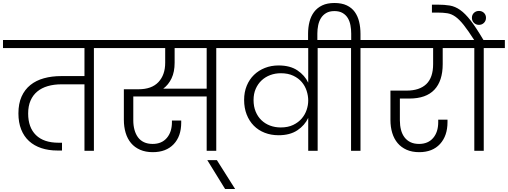

<svg xmlns="http://www.w3.org/2000/svg" viewBox="-49 -1007 3391 1282"><path d="M-29 -740H719V-686H578V0H515V-444H362Q311 -444 270 -432Q229 -420 200 -396Q171 -372 155 -335.5Q139 -299 139 -249Q139 -156 191 -105Q243 -54 342 -54H365V-2H334Q275 -2 227 -18Q179 -34 145 -65Q111 -96 92.5 -142.5Q74 -189 74 -250Q74 -315 95 -362Q116 -409 154 -439.5Q192 -470 244.5 -484.5Q297 -499 360 -499H515V-686H-29Z M1117 -588Q1117 -527 1096.5 -484Q1076 -441 1041 -415H1331V-686H1117ZM661 -740H1536V-686H1395V0H1331V-363H841V-203Q841 -169 849 -140Q857 -111 872.5 -90Q888 -69 912.5 -57.5Q937 -46 970 -46Q1031 -46 1065 -86Q1099 -126 1099 -191V-202H1161V-188Q1161 -97 1110.5 -44Q1060 9 971 9Q923 9 886.5 -7Q850 -23 826 -51.5Q802 -80 790 -120Q778 -160 778 -207V-411H876Q964 -411 1009 -459Q1054 -507 1054 -588V-686H661Z M1335 62H1399L1521 255H1454Z M1826 -156Q1874 -156 1909 -173Q1944 -190 1966 -216Q1988 -242 1998.5 -273.5Q2009 -305 2009 -335V-336Q2009 -368 1998.5 -400.5Q1988 -433 1966 -459Q1944 -485 1909 -501.5Q1874 -518 1826 -518Q1788 -518 1755 -505.5Q1722 -493 1697.5 -470Q1673 -447 1658.5 -414Q1644 -381 1644 -339Q1644 -296 1658 -262Q1672 -228 1696.5 -204.5Q1721 -181 1754 -168.5Q1787 -156 1826 -156ZM2072 -686V0H2009V-220Q1986 -170 1936.5 -137Q1887 -104 1811 -104Q1761 -104 1718.5 -120.5Q1676 -137 1645.5 -168Q1615 -199 1598 -242.5Q1581 -286 1581 -340Q1581 -392 1598.5 -434.5Q1616 -477 1647 -507Q1678 -537 1720 -553.5Q1762 -570 1811 -570Q1888 -570 1937 -537Q1986 -504 2009 -455V-686H1478V-740H2212V-686Z M2008 -781Q2008 -824 2017.5 -861.5Q2027 -899 2048 -927Q2069 -955 2102.5 -971Q2136 -987 2184 -987Q2233 -987 2266.5 -971Q2300 -955 2320 -927Q2340 -899 2349 -861.5Q2358 -824 2358 -781V-740H2499V-686H2358V0H2295V-686H2154V-740H2296V-783Q2296 -811 2291 -838Q2286 -865 2273.5 -886Q2261 -907 2239 -920Q2217 -933 2184 -933Q2151 -933 2129 -920Q2107 -907 2094 -886Q2081 -865 2075.5 -838Q2070 -811 2070 -783V-724H2008Z M2441 -740H3035V-686H2907V-579Q2907 -467 2851.5 -408Q2796 -349 2684 -349H2621V-203Q2621 -169 2628.5 -140Q2636 -111 2652 -90Q2668 -69 2692 -57.5Q2716 -46 2749 -46Q2809 -46 2843 -85.5Q2877 -125 2877 -191V-208H2939V-192Q2939 -100 2889 -45.5Q2839 9 2750 9Q2702 9 2666 -7Q2630 -23 2606 -51.5Q2582 -80 2570 -119.5Q2558 -159 2558 -206V-402H2665Q2752 -402 2797.5 -445.5Q2843 -489 2843 -579V-686H2441Z M3118 0V-686H2977V-740H3117Q3076 -804 3047 -840.5Q3018 -877 2992 -895.5Q2966 -914 2938 -918.5Q2910 -923 2873 -923H2835V-976H2872Q2919 -976 2954.5 -970Q2990 -964 3023.5 -940.5Q3057 -917 3093.5 -870Q3130 -823 3179 -740H3322V-686H3181V0Z M3149 -841Q3129 -841 3115.5 -854.5Q3102 -868 3102 -888Q3102 -908 3115.5 -921Q3129 -934 3149 -934Q3169 -934 3182.5 -921Q3196 -908 3196 -888Q3196 -868 3182.5 -854.5Q3169 -841 3149 -841Z"/></svg>

Font: SVN-Poppins Light
Style: Regular
Weight: 300
Designer: Ninad Kale (Devanagari), Jonny Pinhorn (Latin)
Foundry: Indian Type Foundry
Version: Version 3.002 2017; ttfautohint (v1.8.3)